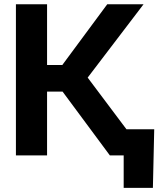

<svg xmlns="http://www.w3.org/2000/svg" viewBox="-20 -748 778 924"><path d="M56.6 0V-727.5H206.5V-435.1H279.8L496.1 -727.5H670.9L401.9 -374.5L683.1 0H508.8L281.2 -307.1H206.5V0ZM575.2 156.2V0H533.2V-126H722.2L715.8 156.2Z"/></svg>

Font: Inter 28pt
Style: Bold
Weight: 700
Designer: Rasmus Andersson
Foundry: rsms
Version: Version 4.001;git-66647c0bb